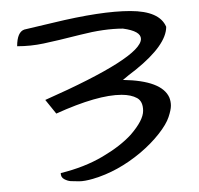

<svg xmlns="http://www.w3.org/2000/svg" viewBox="-20 -502 368 355"><path d="M287.3 -452.4Q287.3 -418.8 231.2 -373.3Q217.2 -362.7 207.3 -354.2Q279.1 -353.1 293.1 -321.7Q296 -314.4 296 -306.6Q296 -298.7 291.6 -285.5Q287.3 -272.3 273.3 -254.4Q259.2 -236.4 239.4 -219.6Q197.9 -184.8 151.8 -171.3Q136.1 -166.8 126.4 -166.8Q116.8 -166.8 110.9 -167.1Q105.1 -167.4 98.7 -170.8Q92.3 -174.1 92.3 -182Q136.1 -192.7 169.3 -212.3Q202.6 -231.9 221.9 -253.2Q244.6 -279.6 244.6 -297Q244.6 -314.4 233.6 -320.6Q222.5 -326.7 204.9 -326.7Q160.6 -326.7 84.1 -292L63.7 -317.2Q240.6 -395.8 240.6 -430Q240.6 -444.6 207.3 -449.1Q172.8 -449.1 128.8 -437.8Q84.7 -426.6 60.7 -421.6Q36.8 -416.5 11.7 -416.5Q11.7 -442.9 25.1 -447.4Q49.6 -453 77.1 -459.7Q167 -481.6 221 -481.6Q275 -481.6 287.3 -452.4Z"/></svg>

Font: Architects Daughter
Style: Regular
Weight: 400
Designer: Kimberly Geswein
Foundry: Kimberly Geswein
Version: Version 1.003 2010